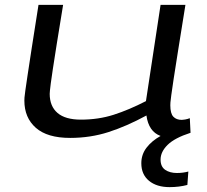

<svg xmlns="http://www.w3.org/2000/svg" viewBox="-20 -556 850 788"><path d="M676 212Q623 212 591.5 186Q560 160 560 114Q560 78 581.5 50Q603 22 639 2Q590 -16 581 -82Q500 -38 425.5 -14Q351 10 268 10Q174 10 127 -31.5Q80 -73 80 -143Q80 -148 80.5 -156Q81 -164 84 -184.5Q87 -205 93 -246Q99 -287 110 -357.5Q121 -428 138 -536H239Q223 -440 213 -376Q203 -312 197 -273.5Q191 -235 188.5 -214.5Q186 -194 185 -185Q184 -176 184 -171Q184 -120 216 -92.5Q248 -65 312 -65Q384 -65 446.5 -85Q509 -105 579 -141L639 -536H741Q723 -423 711 -349Q699 -275 692.5 -231Q686 -187 683 -165.5Q680 -144 679.5 -136Q679 -128 679 -124Q679 -90 691.5 -77Q704 -64 726 -64Q730 -64 739.5 -65.5Q749 -67 759 -71L762 -11Q697 10 668 38.5Q639 67 639 99Q639 128 658 141Q677 154 706 154Q731 154 753 148L749 203Q715 212 676 212Z"/></svg>

Font: Georama ExtraExtended
Style: Italic
Weight: 400
Width: 8
Italic angle: -9°
Designer: Jean-Baptiste Levee
Foundry: Production Type
Version: Version 1.000